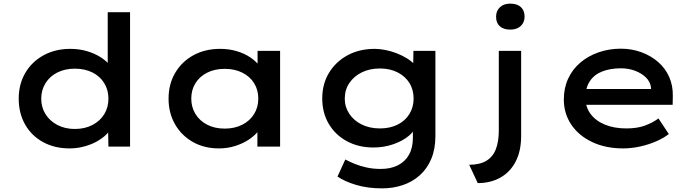

<svg xmlns="http://www.w3.org/2000/svg" viewBox="-20 -807 3820 1057"><path d="M363 10Q280 10 216.5 -25Q153 -60 118 -122Q83 -184 83 -264Q83 -344 119.5 -406Q156 -468 220.5 -503Q285 -538 367 -538Q416 -538 458.5 -525.5Q501 -513 534 -492Q567 -471 585.5 -446.5Q604 -422 606 -396L573 -392V-740H696V0H577L574 -135L598 -129Q597 -104 577.5 -80Q558 -56 525.5 -35.5Q493 -15 450.5 -2.5Q408 10 363 10ZM392 -97Q447 -97 489 -119Q531 -141 554 -178.5Q577 -216 577 -264Q577 -311 554 -349Q531 -387 489 -408Q447 -429 392 -429Q338 -429 296 -408Q254 -387 230.5 -349Q207 -311 207 -264Q207 -216 230.5 -178.5Q254 -141 296 -119Q338 -97 392 -97Z M1185 10Q1104 10 1041.5 -25.5Q979 -61 943.5 -123Q908 -185 908 -264Q908 -344 944.5 -406Q981 -468 1045 -503Q1109 -538 1192 -538Q1241 -538 1283 -525.5Q1325 -513 1356.5 -492Q1388 -471 1407.5 -445.5Q1427 -420 1429 -394L1398 -395V-527H1522V0H1397V-137L1424 -134Q1421 -109 1400.5 -83.5Q1380 -58 1347.5 -37Q1315 -16 1273.5 -3Q1232 10 1185 10ZM1217 -99Q1272 -99 1314 -120.5Q1356 -142 1379 -179.5Q1402 -217 1402 -264Q1402 -312 1379 -349Q1356 -386 1314 -407Q1272 -428 1217 -428Q1162 -428 1120.5 -407Q1079 -386 1056 -349Q1033 -312 1033 -264Q1033 -217 1056 -179.5Q1079 -142 1120.5 -120.5Q1162 -99 1217 -99Z M2084 230Q2004 230 1940.5 211Q1877 192 1838 165L1881 71Q1903 83 1932.5 95Q1962 107 1998 115Q2034 123 2076 123Q2131 123 2170.5 103Q2210 83 2231.5 45Q2253 7 2253 -49V-124L2271 -117Q2265 -88 2231 -59.5Q2197 -31 2145.5 -13Q2094 5 2036 5Q1954 5 1890 -29.5Q1826 -64 1790 -125Q1754 -186 1754 -265Q1754 -345 1791.5 -406.5Q1829 -468 1894 -503Q1959 -538 2043 -538Q2069 -538 2100.5 -532Q2132 -526 2163 -514Q2194 -502 2220 -486Q2246 -470 2262.5 -451.5Q2279 -433 2280 -413L2254 -405L2256 -527H2377V-58Q2377 13 2354.5 67Q2332 121 2291.5 157.5Q2251 194 2197.5 212Q2144 230 2084 230ZM2072 -100Q2127 -100 2169 -121Q2211 -142 2234 -179.5Q2257 -217 2257 -264Q2257 -313 2234 -350Q2211 -387 2169 -408.5Q2127 -430 2072 -430Q2015 -430 1971.5 -408.5Q1928 -387 1903 -349.5Q1878 -312 1878 -264Q1878 -218 1903 -180.5Q1928 -143 1971.5 -121.5Q2015 -100 2072 -100Z M2610 201 2563 100Q2621 100 2657 78.5Q2693 57 2709.5 15Q2726 -27 2726 -88V-527H2849V-59Q2849 24 2819 82Q2789 140 2735 170.5Q2681 201 2610 201ZM2789 -644Q2752 -644 2731.5 -662.5Q2711 -681 2711 -715Q2711 -747 2732 -767Q2753 -787 2789 -787Q2827 -787 2847.5 -768Q2868 -749 2868 -715Q2868 -684 2847 -664Q2826 -644 2789 -644Z M3410 10Q3314 10 3240 -25Q3166 -60 3125 -121Q3084 -182 3084 -259Q3084 -323 3108 -374.5Q3132 -426 3175 -462.5Q3218 -499 3275.5 -519Q3333 -539 3398 -539Q3458 -539 3511 -519.5Q3564 -500 3603.5 -465.5Q3643 -431 3664 -383.5Q3685 -336 3684 -279L3683 -230H3178L3155 -317H3580L3564 -303V-325Q3560 -357 3536 -380.5Q3512 -404 3476 -417.5Q3440 -431 3398 -431Q3341 -431 3296.5 -414Q3252 -397 3227.5 -360.5Q3203 -324 3203 -268Q3203 -218 3231 -180Q3259 -142 3310 -121Q3361 -100 3428 -100Q3489 -100 3531.5 -116Q3574 -132 3605 -155L3662 -69Q3632 -46 3591.5 -28.5Q3551 -11 3504 -0.5Q3457 10 3410 10Z"/></svg>

Font: Lexend Giga Medium
Style: Regular
Weight: 500
Designer: Bonnie Shaver-Troup, Thomas Jockin
Foundry: Lexend
Version: Version 1.007